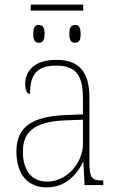

<svg xmlns="http://www.w3.org/2000/svg" viewBox="-20 -801 514 831"><path d="M113 -755H340V-781H113ZM148 -616C163 -616 173 -624 173 -654C173 -685 163 -693 148 -693C133 -693 124 -685 124 -654C124 -624 133 -616 148 -616ZM305 -616C320 -616 329 -624 329 -654C329 -685 320 -693 305 -693C290 -693 280 -685 280 -654C280 -624 290 -616 305 -616ZM181 10C269 10 315 -51 339 -99H341L346 0H427V-20H422C374 -20 367 -33 367 -107V-379C367 -486 326 -542 223 -542C123 -542 89 -487 89 -440C89 -410 96 -395 110 -395C110 -475 137 -517 223 -517C318 -517 339 -464 339 -371V-306L264 -303C118 -297 51 -251 51 -146C51 -40 106 10 181 10ZM184 -15C109 -15 79 -74 79 -145C79 -226 124 -275 262 -280L339 -283V-178C339 -100 273 -15 184 -15Z"/></svg>

Font: Noto Serif SemiCondensed Thin
Style: Regular
Weight: 100
Width: 4
Designer: Monotype Design Team
Foundry: Monotype Imaging Inc.
Version: Version 2.015